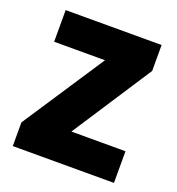

<svg xmlns="http://www.w3.org/2000/svg" viewBox="-106 -637 667 724"><g transform="rotate(20 227.5 -275.0)"><path d="M430 0V-127H213L421 -446V-550H36V-423H240L24 -95V0Z"/></g></svg>

Font: Noto Sans Thai Looped SemiCondensed ExtraBold
Style: Regular
Weight: 800
Width: 4
Designer: Sasikarn Vongin, Ben Mitchell
Foundry: The Fontpad Ltd
Version: Version 1.001